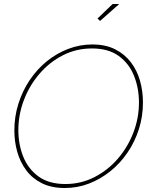

<svg xmlns="http://www.w3.org/2000/svg" viewBox="-20 -938 766 963"><path d="M305 5Q238 5 190 -19Q142 -43 111.5 -84Q81 -125 66.5 -176.5Q52 -228 52 -284Q52 -353 72 -417Q92 -481 128.5 -535.5Q165 -590 214 -630Q263 -670 321.5 -692.5Q380 -715 443 -715Q510 -715 558 -690.5Q606 -666 637 -625Q668 -584 682.5 -532Q697 -480 697 -424Q697 -355 677 -291.5Q657 -228 620.5 -174Q584 -120 534.5 -80Q485 -40 427 -17.5Q369 5 305 5ZM308 -15Q386 -15 453.5 -49.5Q521 -84 571 -142Q621 -200 649 -273Q677 -346 677 -424Q677 -495 652.5 -557Q628 -619 576 -657Q524 -695 441 -695Q363 -695 296 -661Q229 -627 178.5 -568.5Q128 -510 100 -436.5Q72 -363 72 -285Q72 -214 96.5 -152.5Q121 -91 173 -53Q225 -15 308 -15ZM482 -833 469 -845 545 -918H578Z"/></svg>

Font: Raleway Thin Thin
Style: Italic
Weight: 250
Italic angle: -12°
Version: Version 4.026